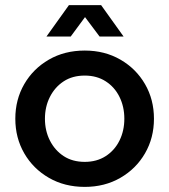

<svg xmlns="http://www.w3.org/2000/svg" viewBox="-20 -720 663 752"><path d="M312 12Q233 12 171.5 -23.5Q110 -59 75 -119.5Q40 -180 40 -255Q40 -330 75 -390.5Q110 -451 171.5 -486.5Q233 -522 312 -522Q390 -522 451.5 -486.5Q513 -451 548 -390.5Q583 -330 583 -255Q583 -180 548 -119.5Q513 -59 451.5 -23.5Q390 12 312 12ZM312 -86Q359 -86 394 -108.5Q429 -131 448 -169.5Q467 -208 467 -255Q467 -302 448 -340.5Q429 -379 394 -401.5Q359 -424 312 -424Q264 -424 229.5 -401.5Q195 -379 175.5 -340.5Q156 -302 156 -255Q156 -208 175.5 -169.5Q195 -131 229.5 -108.5Q264 -86 312 -86ZM162 -577 250 -700H376L464 -577H370L313 -653L257 -577Z"/></svg>

Font: MuseoModerno Medium
Style: Regular
Weight: 500
Designer: Pablo Cosgaya, Héctor Gatti, Marcela Romero, and the Authors of The MuseoModerno Project.
Foundry: Omnibus-Type Team
Version: Version 1.001